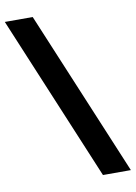

<svg xmlns="http://www.w3.org/2000/svg" viewBox="-94 -732 646 914"><g transform="rotate(-10 229.0 -274.5)"><path d="M463.3 124.5H328.4L-5.2 -674.3H129.6Z"/></g></svg>

Font: Anek Tamil Medium
Style: Regular
Weight: 500
Designer: Aadarsh Rajan (Tamil), Yesha Goshar (Latin)
Foundry: Ek Type
Version: Version 1.003